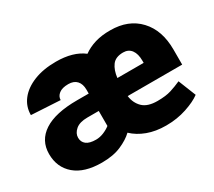

<svg xmlns="http://www.w3.org/2000/svg" viewBox="-108 -740 1060 952"><g transform="rotate(-30 422.5 -264.0)"><path d="M604.5 9.8Q544.9 9.8 498.3 -7.6Q451.7 -24.9 419.4 -55.7Q392.6 -29.8 347.2 -10Q301.8 9.8 236.8 9.8Q136.7 9.8 83.3 -35.9Q29.8 -81.5 29.8 -158.2Q29.8 -235.4 94.2 -277.6Q158.7 -319.8 283.7 -319.8H350.1V-342.3Q350.1 -374.5 333.5 -392.8Q316.9 -411.1 285.2 -411.1Q250 -411.1 231.7 -396.7Q213.4 -382.3 213.4 -361.3L48.3 -370.6Q48.3 -419.4 77.6 -457Q106.9 -494.6 160.9 -516.4Q214.8 -538.1 287.6 -538.1Q385.7 -538.1 443.4 -493.7Q472.7 -515.1 511.7 -526.9Q550.8 -538.6 599.1 -538.1Q702.6 -538.1 762.9 -473.6Q823.2 -409.2 823.2 -298.8V-212.4H511.2Q516.6 -170.4 543.9 -143.8Q571.3 -117.2 627.4 -117.2Q674.8 -117.2 705.3 -126.7Q735.8 -136.2 766.1 -149.9L806.2 -49.3Q775.9 -26.4 721.4 -8.3Q667 9.8 604.5 9.8ZM599.1 -411.1Q555.7 -411.1 536.1 -384.8Q516.6 -358.4 511.7 -315.4H662.1V-328.1Q662.1 -367.2 645.8 -389.2Q629.4 -411.1 599.1 -411.1ZM268.1 -103.5Q289.6 -103.5 311.8 -112.5Q334 -121.6 350.1 -134.3V-218.8V-220.2H284.7Q240.2 -220.2 217.5 -200.7Q194.8 -181.2 194.8 -156.2Q194.8 -131.8 212.6 -117.7Q230.5 -103.5 268.1 -103.5Z"/></g></svg>

Font: Vazirmatn UI Black
Style: Regular
Weight: 900
Designer: Saber Rastikerdar
Foundry: Saber Rastikerdar
Version: Version 33.003